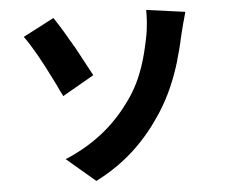

<svg xmlns="http://www.w3.org/2000/svg" viewBox="-55 -826 1110 938"><g transform="rotate(-5 500.0 -356.5)"><path d="M410 -467C391 -503 362 -557 332 -612L326 -621C323 -626 321 -631 318 -636L312 -645C287 -690 261 -732 240 -762L88 -683C125 -633 169 -553 211 -468L216 -458C224 -442 233 -425 240 -408L245 -398C248 -391 251 -385 255 -378L410 -467ZM714 -255C766 -335 800 -419 825 -503L827 -512C835 -538 842 -565 848 -591L850 -601C855 -622 862 -652 870 -682L873 -692C877 -707 881 -722 885 -736L695 -762C696 -734 694 -678 682 -622C666 -545 642 -435 569 -332C498 -231 400 -137 240 -70L380 49C535 -29 636 -135 714 -255Z"/></g></svg>

Font: Glow Sans SC Normal ExtraBold
Style: Regular
Weight: 800
Designer: Ryoko NISHIZUKA (kana, bopomofo & ideographs); Paul D. Hunt (Latin, Greek & Cyrillic); Sandoll Communications, Soo-young
Version: Version 0.93